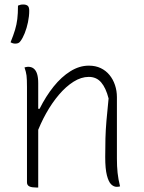

<svg xmlns="http://www.w3.org/2000/svg" viewBox="-20 -829 640 854"><path d="M514 0Q510 1 506.5 1.5Q503 2 499 2Q486 2 474.5 -9Q463 -20 455.5 -49Q448 -78 448 -130Q448 -177 449 -214Q450 -251 453.5 -292Q457 -333 463 -391Q451 -438 430 -462.5Q409 -487 375 -487Q341 -487 307 -465.5Q273 -444 242 -407.5Q211 -371 185 -324.5Q159 -278 141 -228L138 -345H156Q184 -401 218.5 -444Q253 -487 293 -512Q333 -537 375 -537Q405 -537 428 -526Q451 -515 467 -495.5Q483 -476 491.5 -450.5Q500 -425 500 -397Q500 -352 500 -306.5Q500 -261 500 -215.5Q500 -170 500 -124Q500 -89 503 -60.5Q506 -32 514 0ZM150 5Q149 5 147 5Q145 5 143.5 5Q142 5 140 5Q132 5 124.5 4Q117 3 111.5 0.5Q106 -2 103 -6.5Q100 -11 100 -18Q100 -71 100 -124Q100 -177 100 -230Q100 -283 100 -336Q100 -389 100 -442Q100 -477 98 -493Q96 -509 89 -529Q92 -530 94.5 -530.5Q97 -531 100 -531.5Q103 -532 105 -532Q120 -532 130 -524Q140 -516 145 -500Q150 -484 150 -459Q150 -382 150 -304.5Q150 -227 150 -150Q150 -73 150 5ZM83 -809Q96 -809 103 -803.5Q110 -798 110 -781Q110 -757 104.5 -730.5Q99 -704 90 -681.5Q81 -659 71 -646Q67 -640 61.5 -637.5Q56 -635 48 -635Q42 -635 37 -636.5Q32 -638 27 -641Q40 -673 47 -696.5Q54 -720 57 -744.5Q60 -769 60 -804Q65 -806 70 -807.5Q75 -809 83 -809Z"/></svg>

Font: Recursive Monospace Casual Light
Style: Regular
Weight: 300
Version: Version 1.047